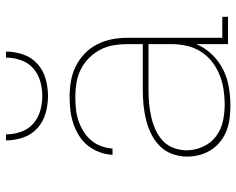

<svg xmlns="http://www.w3.org/2000/svg" viewBox="-94 -686 788 640"><g transform="rotate(-90 300.0 -366.0)"><path d="M269 8Q248 8 226.5 5.5Q205 3 185.5 -4.5Q166 -12 149 -25Q132 -38 120.5 -56Q109 -74 103.5 -94.5Q98 -115 98 -136Q98 -161 106.5 -185Q115 -209 133 -227Q151 -245 173.5 -256Q196 -267 220 -273Q244 -279 269 -281.5Q294 -284 319 -284H473V-336Q473 -359 469 -382.5Q465 -406 454 -426.5Q443 -447 426.5 -463.5Q410 -480 389 -490.5Q368 -501 344.5 -505Q321 -509 298 -509Q278 -509 258 -507Q238 -505 219.5 -499Q201 -493 183.5 -482.5Q166 -472 153 -457Q140 -442 133 -423Q126 -404 125 -385H104Q105 -407 113 -428.5Q121 -450 135 -467.5Q149 -485 168.5 -497Q188 -509 209.5 -516Q231 -523 253 -525.5Q275 -528 298 -528Q324 -528 350 -523.5Q376 -519 399 -507.5Q422 -496 441 -478Q460 -460 472 -436.5Q484 -413 489 -387.5Q494 -362 494 -336V-19H564V0H473V-106Q461 -77 439 -54Q417 -31 389.5 -17Q362 -3 331 2.5Q300 8 269 8ZM272 -11Q297 -11 322.5 -15Q348 -19 371.5 -28.5Q395 -38 415 -54Q435 -70 448.5 -91.5Q462 -113 467.5 -138.5Q473 -164 473 -189V-265H319Q297 -265 275 -263Q253 -261 231 -256Q209 -251 188.5 -242Q168 -233 151.5 -218Q135 -203 127 -181.5Q119 -160 119 -138Q119 -110 131 -83.5Q143 -57 165.5 -40Q188 -23 216 -17Q244 -11 272 -11ZM300 -600Q271 -600 242.5 -608Q214 -616 192.5 -635.5Q171 -655 161.5 -683Q152 -711 152 -740H172Q172 -715 180.5 -690.5Q189 -666 207.5 -649.5Q226 -633 250.5 -626Q275 -619 300 -619Q325 -619 349.5 -626Q374 -633 392.5 -649.5Q411 -666 419.5 -690.5Q428 -715 428 -740H448Q448 -711 438.5 -683Q429 -655 407.5 -635.5Q386 -616 357.5 -608Q329 -600 300 -600Z"/></g></svg>

Font: Iosevka Etoile Thin
Style: Regular
Weight: 100
Designer: Belleve Invis
Foundry: Belleve Invis
Version: Version 22.1.2; ttfautohint (v1.8.4)